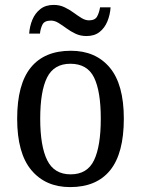

<svg xmlns="http://www.w3.org/2000/svg" viewBox="-20 -753 576 783"><path d="M266 10Q166 10 108 -59Q50 -128 50 -269Q50 -409 105.5 -477.5Q161 -546 269 -546Q370 -546 427.5 -477.5Q485 -409 485 -269Q485 -128 429.5 -59Q374 10 266 10ZM268 -42Q336 -42 363.5 -99.5Q391 -157 391 -269Q391 -381 363.5 -437Q336 -493 267 -493Q200 -493 172 -437Q144 -381 144 -269Q144 -157 172.5 -99.5Q201 -42 268 -42ZM333 -606Q308 -606 288 -615.5Q268 -625 251 -637.5Q234 -650 218.5 -659.5Q203 -669 188 -669Q161 -669 153 -652.5Q145 -636 143 -616H99Q101 -646 112 -672.5Q123 -699 144.5 -716Q166 -733 199 -733Q223 -733 243 -723.5Q263 -714 280 -701.5Q297 -689 312.5 -679.5Q328 -670 343 -670Q368 -670 376.5 -686.5Q385 -703 388 -723H431Q429 -693 418 -666Q407 -639 386 -622.5Q365 -606 333 -606Z"/></svg>

Font: Noto Serif Tamil SemiCondensed
Style: Italic
Weight: 400
Width: 4
Italic angle: -12°
Designer: Indian Type Foundry, Tom Grace, and the Monotype Design Team
Foundry: Monotype Imaging Inc.
Version: Version 2.003; ttfautohint (v1.8.4.7-5d5b)